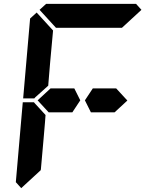

<svg xmlns="http://www.w3.org/2000/svg" viewBox="-20 -1020 856 995"><path d="M162 -515 158 -510H100L136 -924L170 -955L255 -862L240 -698L231 -590L230 -576ZM582 -562 640 -499 574 -438H546H510H451L420 -500L461 -562H520H557ZM192 -144 191 -138 90 -45 62 -76 98 -490H156L160 -485L216 -424L213 -384L206 -302ZM185 -969 219 -1000H390H514H685L713 -969L612 -876H587H503H379H295H276H270ZM365 -562 396 -500 355 -438H296H259H232L175 -500L242 -562H269H306Z"/></svg>

Font: DSEG14 Classic
Style: Bold Italic
Weight: 700
Italic angle: -5°
Designer: Keshikan(Twitter:@keshinomi_88pro)
Version: Version 0.46